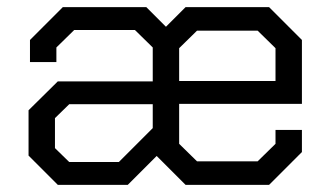

<svg xmlns="http://www.w3.org/2000/svg" viewBox="-20 -518 926 538"><path d="M482 -115 532 -66H702L752 -115V-154H826V-92L734 0H500L419 -81L338 0H142L60 -82V-209L142 -290H408V-385L358 -434H188L138 -385V-344H64V-406L156 -498H390L445 -443L500 -498H734L826 -406V-227H482ZM482 -383V-291H752V-383L702 -432H532ZM408 -159V-226H174L134 -187V-103L174 -64H313Z"/></svg>

Font: Chakra Petch
Style: Regular
Weight: 400
Designer: Katatrad Aksorn Co.,Ltd.
Foundry: Cadson Demak Co.,Ltd.
Version: Version 1.000; ttfautohint (v1.6)